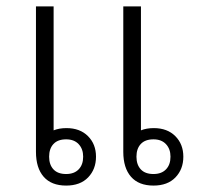

<svg xmlns="http://www.w3.org/2000/svg" viewBox="-20 -572 639 598"><path d="M186 6Q140 6 116 -21.5Q92 -49 92 -99V-552H147V-166Q164 -173 187 -173Q229 -173 254 -148Q279 -123 279 -84Q279 -45 254.5 -19.5Q230 6 186 6ZM458 6Q412 6 388 -21.5Q364 -49 364 -99V-552H419V-166Q436 -173 459 -173Q501 -173 526 -148Q551 -123 551 -84Q551 -45 526.5 -19.5Q502 6 458 6ZM186 -30Q211 -30 225 -44.5Q239 -59 239 -84Q239 -108 225 -123Q211 -138 186 -138Q160 -138 146.5 -123.5Q133 -109 133 -84Q133 -59 146.5 -44.5Q160 -30 186 -30ZM458 -30Q483 -30 497 -44.5Q511 -59 511 -84Q511 -108 497 -123Q483 -138 458 -138Q432 -138 418.5 -123.5Q405 -109 405 -84Q405 -59 418.5 -44.5Q432 -30 458 -30Z"/></svg>

Font: Noto Sans Thai Looped Light
Style: Regular
Weight: 300
Designer: Sasikarn Vongin, Ben Mitchell
Foundry: The Fontpad Ltd
Version: Version 1.001; ttfautohint (v1.8.4.7-5d5b)